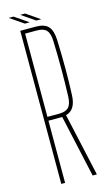

<svg xmlns="http://www.w3.org/2000/svg" viewBox="-133 -923 543 969"><g transform="rotate(-15 138.0 -439.0)"><path d="M60 0V-800H142Q186 -800 206 -778.5Q226 -757 228 -707Q234 -544 228 -418Q225 -342 173 -329L246 0H224L152 -325H80V0ZM80 -345H141Q176 -345 191.5 -362Q207 -379 208 -418Q213 -563 208 -707Q207 -746 192 -763Q177 -780 142 -780H80ZM92 -829 22 -877V-878H46L116 -830V-829ZM82 -877V-878H106L176 -830V-829H152Z"/></g></svg>

Font: Big Shoulders Display Thin
Style: Regular
Weight: 100
Designer: Patric King
Foundry: XO Type Co
Version: Version 1.000; ttfautohint (v1.8.2)